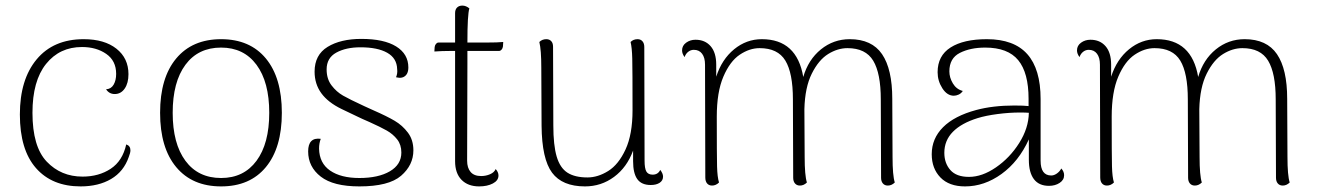

<svg xmlns="http://www.w3.org/2000/svg" viewBox="-20 -654 4707 686"><path d="M51 -245Q51 -370 111 -442Q171 -514 279 -514Q353 -514 396 -480Q439 -446 439 -389Q439 -357 425.5 -337.5Q412 -318 390 -318Q370 -318 359 -335Q377 -336 386 -351.5Q395 -367 395 -390Q395 -437 359.5 -461.5Q324 -486 273 -486Q193 -486 144.5 -425.5Q96 -365 96 -251Q96 -130 147 -76.5Q198 -23 275 -23Q333 -23 375.5 -51Q418 -79 431 -138Q446 -133 446 -117Q446 -108 440 -93Q422 -41 377 -14.5Q332 12 268 12Q166 12 108.5 -53.5Q51 -119 51 -245Z M552 -251Q552 -376 609.5 -445Q667 -514 770 -514Q873 -514 930 -445Q987 -376 987 -251Q987 -126 930 -57Q873 12 770 12Q667 12 609.5 -57Q552 -126 552 -251ZM942 -251Q942 -361 896.5 -422.5Q851 -484 770 -484Q688 -484 642.5 -422.5Q597 -361 597 -251Q597 -141 642.5 -79.5Q688 -18 770 -18Q851 -18 896.5 -79.5Q942 -141 942 -251Z M1081 -113Q1081 -164 1126 -158Q1120 -142 1120 -123Q1121 -71 1159.5 -44.5Q1198 -18 1264 -18Q1332 -18 1373 -42Q1414 -66 1414 -109Q1414 -137 1399 -156Q1384 -175 1362 -187.5Q1340 -200 1300 -218Q1272 -230 1258 -237Q1249 -241 1200.5 -264.5Q1152 -288 1128 -321Q1104 -354 1104 -398Q1104 -458 1150.5 -486.5Q1197 -515 1271 -515Q1352 -515 1395.5 -488Q1439 -461 1439 -413Q1439 -386 1420 -378Q1414 -376 1409 -376Q1405 -376 1395 -378Q1401 -392 1399 -407Q1398 -446 1363.5 -465.5Q1329 -485 1268 -485Q1216 -485 1181.5 -466Q1147 -447 1147 -406Q1147 -372 1164.5 -349Q1182 -326 1205.5 -312.5Q1229 -299 1281 -275L1314 -260Q1362 -239 1390 -222.5Q1418 -206 1437.5 -180Q1457 -154 1457 -117Q1457 -64 1413 -26Q1369 12 1264 12Q1171 12 1126 -23Q1081 -58 1081 -113Z M1778 -504 1777 -488Q1776 -481 1772 -476.5Q1768 -472 1763 -472H1650V-428L1649 -80Q1649 -54 1661.5 -39.5Q1674 -25 1699 -25Q1716 -25 1731 -31.5Q1746 -38 1751 -50Q1761 -39 1761 -27Q1761 -9 1741 1.5Q1721 12 1692 12Q1652 12 1629 -11.5Q1606 -35 1606 -78V-472H1592Q1558 -472 1532 -470L1533 -486Q1534 -493 1538 -497.5Q1542 -502 1547 -502H1606V-607Q1606 -620 1613 -627Q1620 -634 1632 -634Q1645 -634 1657 -624Q1650 -602 1650 -502H1718Q1758 -502 1778 -504Z M2349 -23Q2349 -9 2337 -1Q2325 7 2305 7Q2272 7 2257 -14Q2242 -35 2242 -78V-116Q2220 -56 2174 -22Q2128 12 2070 12Q1989 12 1952.5 -37Q1916 -86 1915 -205L1914 -412Q1914 -476 1907 -504Q1917 -514 1932 -514Q1943 -514 1949.5 -507Q1956 -500 1956 -487L1957 -206Q1957 -135 1969 -94.5Q1981 -54 2007.5 -37Q2034 -20 2079 -20Q2116 -20 2153 -43Q2190 -66 2215 -120Q2240 -174 2240 -260Q2240 -405 2239 -444.5Q2238 -484 2233 -504Q2243 -514 2258 -514Q2269 -514 2275.5 -506.5Q2282 -499 2282 -486L2283 -80Q2283 -52 2289.5 -41Q2296 -30 2312 -30Q2331 -30 2339 -47Q2349 -34 2349 -23Z M3177 -2Q3166 9 3152 9Q3141 9 3134.5 1.5Q3128 -6 3128 -19L3127 -299Q3127 -392 3100 -437Q3073 -482 3008 -482Q2973 -482 2939 -461Q2905 -440 2880.5 -391Q2856 -342 2854 -264L2855 -94Q2855 -27 2863 -2Q2852 9 2838 9Q2827 9 2820.5 1.5Q2814 -6 2814 -19L2813 -299Q2813 -393 2786 -437.5Q2759 -482 2694 -482Q2658 -482 2623 -458.5Q2588 -435 2564.5 -380Q2541 -325 2541 -237Q2541 -98 2542 -59.5Q2543 -21 2549 -2Q2538 9 2524 9Q2513 9 2506.5 1.5Q2500 -6 2500 -20L2499 -423Q2499 -448 2488.5 -462Q2478 -476 2459 -476Q2448 -476 2439 -469Q2430 -462 2426 -450Q2417 -462 2417 -474Q2417 -491 2431.5 -501.5Q2446 -512 2465 -512Q2499 -512 2519 -489Q2539 -466 2539 -423V-380Q2559 -442 2603 -478Q2647 -514 2702 -514Q2827 -514 2850 -379Q2868 -441 2913 -477.5Q2958 -514 3016 -514Q3095 -514 3131.5 -460.5Q3168 -407 3168 -301L3169 -94Q3169 -27 3177 -2Z M3782 -28Q3782 -11 3766 -0.5Q3750 10 3728 10Q3692 10 3674 -14Q3656 -38 3656 -83V-156Q3620 -77 3558.5 -32.5Q3497 12 3428 12Q3371 12 3340 -20Q3309 -52 3309 -103Q3309 -159 3349.5 -199.5Q3390 -240 3468 -261Q3528 -277 3604 -277Q3639 -277 3655 -275V-301Q3655 -394 3618 -439Q3581 -484 3500 -484Q3447 -484 3409.5 -465Q3372 -446 3372 -399Q3372 -377 3384.5 -356Q3397 -335 3420 -329Q3414 -320 3405 -316Q3396 -312 3388 -312Q3364 -312 3347 -338.5Q3330 -365 3330 -396Q3330 -455 3376.5 -484.5Q3423 -514 3506 -514Q3603 -514 3650.5 -460.5Q3698 -407 3698 -300V-80Q3698 -27 3736 -27Q3746 -27 3756 -34Q3766 -41 3772 -52Q3782 -41 3782 -28ZM3656 -251Q3646 -252 3624 -252Q3586 -252 3544 -246.5Q3502 -241 3473 -232Q3415 -214 3384.5 -183Q3354 -152 3354 -108Q3354 -71 3375.5 -46.5Q3397 -22 3442 -22Q3489 -22 3538.5 -56Q3588 -90 3621.5 -143Q3655 -196 3656 -251Z M4588 -2Q4577 9 4563 9Q4552 9 4545.5 1.5Q4539 -6 4539 -19L4538 -299Q4538 -392 4511 -437Q4484 -482 4419 -482Q4384 -482 4350 -461Q4316 -440 4291.5 -391Q4267 -342 4265 -264L4266 -94Q4266 -27 4274 -2Q4263 9 4249 9Q4238 9 4231.5 1.5Q4225 -6 4225 -19L4224 -299Q4224 -393 4197 -437.5Q4170 -482 4105 -482Q4069 -482 4034 -458.5Q3999 -435 3975.5 -380Q3952 -325 3952 -237Q3952 -98 3953 -59.5Q3954 -21 3960 -2Q3949 9 3935 9Q3924 9 3917.5 1.5Q3911 -6 3911 -20L3910 -423Q3910 -448 3899.5 -462Q3889 -476 3870 -476Q3859 -476 3850 -469Q3841 -462 3837 -450Q3828 -462 3828 -474Q3828 -491 3842.5 -501.5Q3857 -512 3876 -512Q3910 -512 3930 -489Q3950 -466 3950 -423V-380Q3970 -442 4014 -478Q4058 -514 4113 -514Q4238 -514 4261 -379Q4279 -441 4324 -477.5Q4369 -514 4427 -514Q4506 -514 4542.5 -460.5Q4579 -407 4579 -301L4580 -94Q4580 -27 4588 -2Z"/></svg>

Font: Arima Madurai ExtraLight
Style: Regular
Weight: 275
Designer: Joana Correia and Natanael Gama
Foundry: NDISCOVER
Version: Version 1.020